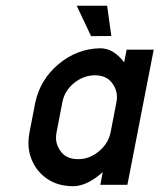

<svg xmlns="http://www.w3.org/2000/svg" viewBox="-20 -641 553 666"><path d="M383.8 -286.1Q385.7 -295.9 385.7 -305.2Q385.7 -332 366.5 -356Q347.2 -379.9 308.1 -379.9Q268.1 -378.9 235.8 -352.1Q203.6 -325.2 196.3 -286.1L176.3 -182.6Q174.3 -172.4 174.3 -163.1Q174.3 -136.2 193.4 -112.5Q212.4 -88.9 251.5 -88.9Q290.5 -88.9 323.2 -116.2Q356 -143.6 363.8 -182.6ZM419.4 -468.8H513.2L421.9 0H328.1L336.4 -43.9Q311.5 -21.5 285.2 -8.3Q258.8 4.9 233.4 4.9Q181.6 4.9 144 -20.5Q106.4 -45.9 89.4 -88.4Q78.6 -114.7 78.6 -145Q78.6 -163.1 82.5 -182.6L102.5 -286.1Q120.1 -365.7 183.3 -418.7Q246.6 -471.7 326.7 -473.6Q352.1 -473.6 373 -460.4Q394 -447.3 410.6 -424.8ZM351.6 -621.1 366.2 -516.1 295.9 -515.6 246.1 -621.1Z"/></svg>

Font: Lambda
Style: Italic
Weight: 400
Italic angle: -11°
Designer: GGBotNet
Version: 0.22